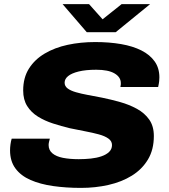

<svg xmlns="http://www.w3.org/2000/svg" viewBox="-20 -904 822 936"><path d="M375 12Q302 12 239 3Q176 -6 129 -26.5Q82 -47 55.5 -82.5Q29 -118 29 -171Q29 -184 31 -199.5Q33 -215 37 -228H223Q221 -221 219 -212.5Q217 -204 217 -197Q217 -172 235.5 -156.5Q254 -141 287 -134.5Q320 -128 364 -128Q394 -128 422.5 -131Q451 -134 474.5 -142Q498 -150 512 -163.5Q526 -177 526 -197Q526 -216 508.5 -228.5Q491 -241 461.5 -249Q432 -257 395 -264Q358 -271 320 -279Q279 -289 238.5 -302Q198 -315 165 -335.5Q132 -356 112.5 -387Q93 -418 93 -463Q93 -525 121 -569.5Q149 -614 198 -643Q247 -672 310 -685.5Q373 -699 444 -699Q513 -699 570.5 -689Q628 -679 669.5 -658Q711 -637 734 -604.5Q757 -572 757 -527Q757 -519 756 -508.5Q755 -498 751 -480H567Q569 -488 569 -492.5Q569 -497 569 -499Q569 -528 538.5 -546Q508 -564 449 -564Q398 -564 363.5 -555.5Q329 -547 312 -533Q295 -519 295 -501Q295 -484 309.5 -473Q324 -462 350 -454.5Q376 -447 408.5 -441Q441 -435 477 -428Q521 -419 565.5 -406.5Q610 -394 647.5 -373.5Q685 -353 707.5 -321Q730 -289 730 -241Q730 -174 701 -126Q672 -78 622.5 -47.5Q573 -17 509 -2.5Q445 12 375 12ZM712 -884 544 -747H403L285 -884H414L506 -781H444L573 -884Z"/></svg>

Font: Archivo SemiExpanded ExtraBold
Style: Italic
Weight: 800
Width: 6
Italic angle: -10°
Designer: Hector Gatti
Foundry: Omnibus-Type
Version: Version 2.001